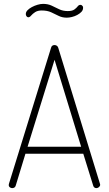

<svg xmlns="http://www.w3.org/2000/svg" viewBox="-20 -969 561 989"><path d="M43 0Q39 0 34.5 -2Q30 -4 27.5 -7.5Q25 -11 25 -16Q25 -20 26 -22L243 -723Q245 -731 250 -734Q255 -737 261 -737Q267 -737 272.5 -733.5Q278 -730 280 -723L495 -22Q496 -20 496 -17Q496 -13 493 -9Q490 -5 485.5 -2.5Q481 0 476 0Q471 0 466.5 -3Q462 -6 460 -13L409 -177H111L61 -13Q59 -6 54 -3Q49 0 43 0ZM122 -213H398L261 -661ZM324 -878Q300 -878 281.5 -887.5Q263 -897 243 -906Q223 -915 195 -915Q174 -915 161 -906.5Q148 -898 140.5 -889Q133 -880 126 -880Q123 -880 120 -882Q117 -884 115 -888Q113 -892 113 -897Q113 -907 121.5 -916Q130 -925 144 -932.5Q158 -940 173.5 -944.5Q189 -949 202 -949Q227 -949 246 -940Q265 -931 284.5 -921.5Q304 -912 329 -912Q352 -912 363 -920Q374 -928 380 -936Q386 -944 394 -944Q398 -944 401 -942Q404 -940 406 -937Q408 -934 408 -929Q408 -917 399.5 -908Q391 -899 378 -892Q365 -885 350.5 -881.5Q336 -878 324 -878Z"/></svg>

Font: Dosis ExtraLight ExtraLight
Style: Regular
Weight: 250
Version: Version 3.001; ttfautohint (v1.8.2)